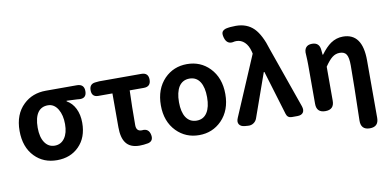

<svg xmlns="http://www.w3.org/2000/svg" viewBox="-88 -1089 3185 1566"><g transform="rotate(-10 1504.0 -305.5)"><path d="M305 14Q193 14 121 -60Q44 -139 44 -274Q44 -411 126 -489Q200 -560 312 -560H470H568Q629 -560 629 -501Q629 -437 562 -445Q559 -445 554 -446Q497 -449 464 -450V-445Q509 -420 534 -369.5Q559 -319 559 -251Q559 -129 487 -57Q417 14 305 14ZM307 -106Q358 -106 388.5 -148.5Q419 -191 419 -265Q419 -339 390 -388Q359 -440 307 -440Q254 -440 225 -401Q194 -358 194 -274Q194 -195 224.5 -150.5Q255 -106 307 -106Z M988 14Q910 14 875 -34Q843 -77 843 -164V-444H726Q672 -444 672 -500Q672 -553 723 -557L754 -560H957H1103Q1161 -560 1161 -502Q1161 -444 1103 -444H986Q981 -313 981 -157Q981 -106 1025 -106Q1027 -106 1028 -106Q1085 -113 1096 -55Q1105 -4 1059 7Q1021 14 988 14Z M1482 14Q1371 14 1295 -63Q1215 -145 1215 -279Q1215 -414 1295 -497Q1371 -574 1482 -574Q1594 -574 1669 -497Q1749 -414 1749 -279.5Q1749 -145 1669 -63Q1593 14 1482 14ZM1482 -106Q1539 -106 1569 -153Q1598 -198 1598 -279.5Q1598 -361 1569 -407Q1539 -454 1482 -454Q1425 -454 1394 -407Q1365 -360 1365 -279Q1365 -198 1394 -153Q1425 -106 1482 -106Z M1888 8 1861 6Q1827 3 1814 -17.5Q1801 -38 1815 -70L2026 -565L2022 -582Q2009 -634 1980 -661.5Q1951 -689 1912 -689Q1901 -689 1897 -688Q1834 -670 1816 -735Q1808 -764 1814 -779Q1820 -795 1846 -804Q1881 -812 1929 -812Q2021 -812 2078 -755Q2133 -699 2170 -575L2347 -72Q2358 -39 2344.5 -19.5Q2331 0 2296 0H2293H2251Q2215 0 2205 -34L2094 -401H2089L1961 -40Q1953 -17 1933 -3.5Q1913 10 1888 8Z M2862 201Q2787 201 2789 123Q2797 -195 2797 -331Q2797 -396 2781 -422Q2765 -448 2725 -448Q2691 -448 2663 -426Q2636 -405 2602 -355V-73Q2602 0 2529 0Q2456 0 2456 -73V-393Q2456 -434 2453 -483Q2449 -519 2465 -539.5Q2481 -560 2516 -560Q2576 -560 2582 -499L2586 -457H2590Q2632 -514 2672 -542Q2719 -574 2774 -574Q2935 -574 2935 -349V-74V127Q2935 201 2862 201Z"/></g></svg>

Font: GenSenRounded JP B
Style: Regular
Weight: 700
Version: Version 1.501;PS 1;hotconv 16.6.51;makeotf.lib2.5.65220